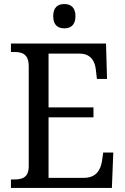

<svg xmlns="http://www.w3.org/2000/svg" viewBox="-20 -929 618 949"><path d="M298 -789C328 -789 353 -804 353 -849C353 -894 328 -909 298 -909C267 -909 243 -894 243 -849C243 -804 267 -789 298 -789ZM34 0H533L540 -175H490L484 -132C477 -88 454 -50 395 -50H220V-349H442V-398H220V-664H373C429 -664 450 -626 454 -582L459 -539H509L504 -714H34V-672H49C89 -672 122 -663 122 -601V-108C122 -51 90 -42 49 -42H34Z"/></svg>

Font: Noto Serif Ethiopic SmCn
Style: Regular
Weight: 400
Width: 4
Designer: Monotype Design Team
Foundry: Monotype Imaging Inc.
Version: Version 2.102